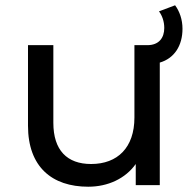

<svg xmlns="http://www.w3.org/2000/svg" viewBox="-20 -701 725 727"><path d="M671 -592C671 -627 660 -658 643 -681L582 -658C594 -642 602 -620 602 -595C602 -558 582 -530 538 -530H489V-256C489 -142 425 -80 325 -80C234 -80 182 -132 182 -236V-530H86V-225C86 -69 177 6 314 6C389 6 455 -25 494 -80V0H585V-464C640 -480 671 -528 671 -592Z"/></svg>

Font: AWKNG-Font Medium
Style: Regular
Weight: 500
Designer: Awakening Church
Foundry: Awakening Church
Version: Version 1.700;PS 001.700;hotconv 1.0.88;makeotf.lib2.5.64775